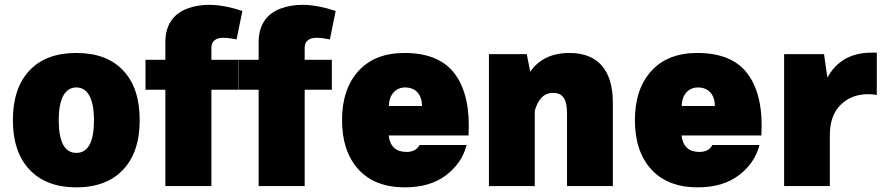

<svg xmlns="http://www.w3.org/2000/svg" viewBox="-20 -783 3729 808"><path d="M301.3 -560.1C215.8 -560.1 150.4 -535.6 104 -486.3C57.6 -437 34.2 -367.7 34.2 -277.3C34.2 -187.5 57.6 -118.2 104.5 -68.8C150.9 -19.5 216.8 5.4 301.3 5.4C385.7 5.4 451.7 -19.5 498 -68.8C544.4 -118.2 567.9 -187.5 567.9 -277.3C567.9 -367.7 544.9 -437 498.5 -486.3C452.1 -535.6 386.7 -560.1 301.3 -560.1ZM301.3 -415C349.6 -415 375.5 -366.7 375.5 -277.3C375.5 -185.5 350.6 -139.6 301.3 -139.6C252 -139.6 227.1 -185.5 227.1 -277.3C227.1 -366.7 252.9 -415 301.3 -415Z M675.8 -405.3V0H869.6V-405.3H983.9V-531.2H869.6V-582C869.6 -610.8 889.6 -624 919.4 -624C935.1 -624 959.5 -620.6 975.6 -617.2L1000 -736.8C957.5 -751 908.2 -762.7 859.9 -762.7C827.1 -762.7 796.4 -757.3 768.6 -747.1C712.4 -726.1 675.8 -681.2 675.8 -605V-531.2H592.3V-405.3Z M1068.4 -405.3V0H1262.2V-405.3H1376.5V-531.2H1262.2V-582C1262.2 -610.8 1282.2 -624 1312 -624C1327.6 -624 1352.1 -620.6 1368.2 -617.2L1392.6 -736.8C1350.1 -751 1300.8 -762.7 1252.4 -762.7C1219.7 -762.7 1189 -757.3 1161.1 -747.1C1105 -726.1 1068.4 -681.2 1068.4 -605V-531.2H984.9V-405.3Z M1951.7 -212.9C1958 -322.3 1939.9 -407.7 1896.5 -468.8C1853 -529.8 1781.2 -560.1 1682.1 -560.1C1598.6 -560.1 1534.2 -534.7 1488.3 -483.9C1442.4 -433.1 1419.4 -364.3 1419.4 -277.3C1419.4 -189.9 1442.4 -120.6 1488.3 -70.3C1534.2 -20 1599.1 5.4 1683.6 5.4C1754.9 5.4 1813 -11.7 1857.4 -45.9C1901.9 -79.6 1930.7 -122.1 1943.8 -172.9H1745.6C1735.4 -152.8 1715.8 -143.6 1690.9 -143.6C1646.5 -143.6 1621.1 -166.5 1615.7 -212.9ZM1616.7 -336.9C1616.7 -383.8 1645 -415 1684.6 -415C1729 -415 1755.9 -385.7 1755.9 -336.9Z M2230.5 -317.4C2245.6 -366.7 2268.6 -392.1 2307.6 -392.1C2348.1 -392.1 2366.2 -366.2 2366.2 -306.2V0H2559.1V-350.6C2559.1 -487.8 2496.1 -560.1 2376.5 -560.1C2302.7 -560.1 2248 -533.7 2211.4 -481.4L2196.8 -555.2H2037.6V0H2230.5Z M3184.1 -212.9C3190.4 -322.3 3172.4 -407.7 3128.9 -468.8C3085.4 -529.8 3013.7 -560.1 2914.6 -560.1C2831.1 -560.1 2766.6 -534.7 2720.7 -483.9C2674.8 -433.1 2651.9 -364.3 2651.9 -277.3C2651.9 -189.9 2674.8 -120.6 2720.7 -70.3C2766.6 -20 2831.5 5.4 2916 5.4C2987.3 5.4 3045.4 -11.7 3089.8 -45.9C3134.3 -79.6 3163.1 -122.1 3176.3 -172.9H2978C2967.8 -152.8 2948.2 -143.6 2923.3 -143.6C2878.9 -143.6 2853.5 -166.5 2848.1 -212.9ZM2849.1 -336.9C2849.1 -383.8 2877.4 -415 2917 -415C2961.4 -415 2988.3 -385.7 2988.3 -336.9Z M3279.8 0H3472.2V-213.4C3472.2 -269 3487.3 -312 3517.6 -341.8C3547.4 -371.6 3586.4 -386.7 3634.8 -386.7C3647 -386.7 3658.7 -385.7 3669.9 -383.3V-561.5H3647.9C3554.7 -561.5 3496.6 -519.5 3461.9 -456.5L3447.8 -555.2H3279.8Z"/></svg>

Font: Estedad Black
Style: Regular
Weight: 900
Designer: Amin Abedi
Version: Version 7.3